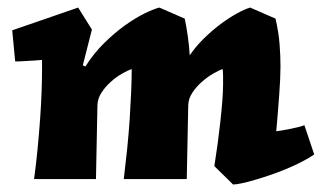

<svg xmlns="http://www.w3.org/2000/svg" viewBox="-20 -472 848 506"><path d="M480 -326.2Q495.6 -349.1 516.6 -369.9Q537.6 -390.6 559.6 -407.2Q581.5 -423.8 602.5 -435.5Q623.5 -447.3 639.2 -452.1L706.1 -422.9Q714.4 -386.7 716.8 -355.5Q719.2 -324.2 719.2 -296.9Q719.2 -282.7 718.3 -262.2Q717.3 -241.7 715.6 -218.5Q713.9 -195.3 711.9 -171.1Q710 -147 708 -126Q712.9 -126.5 722.7 -128.2Q732.4 -129.9 743.4 -132.1Q754.4 -134.3 764.9 -136.7Q775.4 -139.2 782.2 -142.1L808.1 -64.9Q793.9 -55.2 774.9 -45.4Q755.9 -35.6 734.9 -26.9Q713.9 -18.1 692.1 -10.7Q670.4 -3.4 651.4 2.2Q632.3 7.8 617.2 11Q602.1 14.2 594.2 14.2L544.9 -34.2Q549.3 -62 553.5 -92.5Q557.6 -123 560.8 -152.1Q564 -181.2 565.9 -206.3Q567.9 -231.4 567.9 -249Q567.9 -262.7 567.9 -271Q567.9 -279.3 566.9 -290Q556.6 -286.6 541.5 -277.8Q526.4 -269 512 -256.3Q497.6 -243.7 487.1 -228Q476.6 -212.4 476.1 -194.8L472.2 0H306.2Q311 -39.6 315.2 -80.1Q319.3 -120.6 321.8 -158.4Q324.2 -196.3 325.7 -230Q327.1 -263.7 327.1 -290Q316.9 -286.6 301.5 -277.8Q286.1 -269 272 -256.3Q257.8 -243.7 247.6 -228Q237.3 -212.4 236.8 -194.8L232.9 0H69.8Q75.2 -39.6 79.1 -80.1Q83 -120.6 85.7 -158.4Q88.4 -196.3 89.6 -230Q90.8 -263.7 90.8 -290V-314Q80.6 -313 70.1 -312.5Q59.6 -312 50 -311.3Q40.5 -310.5 32.5 -310.3Q24.4 -310.1 20 -310.1L12.2 -392.1L186 -452.1L222.2 -394L198.2 -299.8L205.1 -296.9Q227.1 -331.5 254.6 -358.6Q282.2 -385.7 309.6 -405.3Q336.9 -424.8 360.8 -436.5Q384.8 -448.2 399.9 -452.1L466.8 -422.9Q468.8 -414.6 470.9 -401.9Q473.1 -389.2 475.1 -375.2Q477.1 -361.3 478.3 -348.1Q479.5 -335 480 -326.2Z"/></svg>

Font: Simonetta
Style: Black Italic
Weight: 900
Italic angle: -2°
Designer: Gayaneh Bagdasaryan
Foundry: Brownfox
Version: Version 1.002